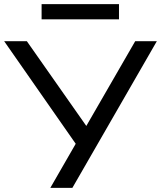

<svg xmlns="http://www.w3.org/2000/svg" viewBox="-23 -903 774 923"><path d="M219 0 352 -231V-196L-3 -705H106L393 -296H391L627 -705H731L325 0ZM177 -810V-883H549V-810Z"/></svg>

Font: Nunito Sans 7pt SemiExpanded
Style: Regular
Weight: 400
Width: 6
Designer: Vernon Adams
Foundry: Vernon Adams
Version: Version 3.101;gftools[0.9.27]